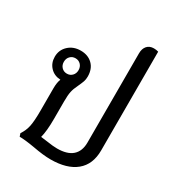

<svg xmlns="http://www.w3.org/2000/svg" viewBox="-182 -870 918 997"><g transform="rotate(30 277.0 -372.0)"><path d="M476 -752V-160Q476 -76 422.5 -32Q369 12 271 12Q228 12 164 0Q106 -10 74 -10L68 -28Q87 -56 93.5 -88Q100 -120 100 -180V-315Q100 -350 109 -372Q71 -374 47.5 -399Q24 -424 24 -461Q24 -502 53 -529Q82 -556 126 -556Q170 -556 197 -529.5Q224 -503 224 -457Q224 -440 219.5 -427Q215 -414 203 -388Q191 -364 186.5 -343Q182 -322 182 -283V-180Q182 -106 171 -65Q183 -64 210 -60Q248 -54 272 -54Q333 -54 363.5 -81Q394 -108 394 -160V-695Q394 -723 408.5 -739.5Q423 -756 449 -756Q463 -756 476 -752ZM122 -416Q141 -416 153.5 -429Q166 -442 166 -462Q166 -482 153.5 -495Q141 -508 122 -508Q103 -508 90.5 -495Q78 -482 78 -462Q78 -442 90.5 -429Q103 -416 122 -416Z"/></g></svg>

Font: Thasadith
Style: Bold
Weight: 700
Designer: Cadson Demak Co.,Ltd.
Foundry: Cadson Demak Co.,Ltd.
Version: Version 1.000; ttfautohint (v1.6)